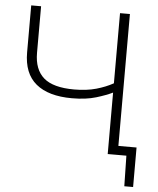

<svg xmlns="http://www.w3.org/2000/svg" viewBox="-58 -763 799 968"><g transform="rotate(5 341.5 -279.0)"><path d="M510 0V-311Q478.5 -295.5 427.5 -280Q376.5 -264.5 305.5 -264.5Q186.5 -264.5 123.5 -316.5Q60.5 -368.5 60.5 -475V-713H110.5V-477.5Q110.5 -393 158.5 -351.2Q206.5 -309.5 313 -309.5Q375.5 -309.5 424 -323.2Q472.5 -337 510 -358V-713H560V-45.5H652V154.5H607.5L604.5 0Z"/></g></svg>

Font: Heraclito ExtraLight
Style: Regular
Weight: 200
Designer: Kostas Bartsokas (font) & Cristiano Sobral (main changes)
Foundry: Kostas Bartsokas (font) & Cristiano Sobral (main changes)
Version: Version 1.00;July 8, 2020;FontCreator 13.0.0.2655 64-bit